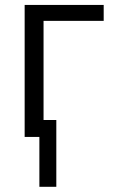

<svg xmlns="http://www.w3.org/2000/svg" viewBox="-20 -545 452 764"><path d="M136.7 -67.4Q153.3 -67.4 204.1 -67.4Q204.1 -1 204.1 198.2Q187.5 198.2 136.7 198.2Q136.7 131.8 136.7 -67.4ZM78.1 0Q78.1 -130.9 78.1 -525.4Q156.2 -525.4 392.6 -525.4Q392.6 -509.8 392.6 -461.9Q333 -461.9 153.3 -461.9Q153.3 -346.7 153.3 0Q134.8 0 78.1 0Z"/></svg>

Font: Gothic A1
Style: Regular
Weight: 400
Designer: HanYang I&C Co.,Ltd.
Version: Version 2.50